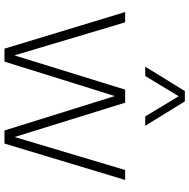

<svg xmlns="http://www.w3.org/2000/svg" viewBox="-14 -834 848 860"><g transform="rotate(90 410.0 -404.0)"><path d="M198 0 34 -540.5H80L232 -31.5H224L381.5 -540.5H440L598 -31.5H589.5L741.5 -540.5H786L623 0H564.5L406 -508H414.5L256 0ZM278.5 -630.5 388 -808H434L543.5 -630.5H501.5L404 -792H418L320.5 -630.5Z"/></g></svg>

Font: Encode Sans Condensed Thin ExtraLight
Style: Regular
Weight: 250
Version: Version 3.002